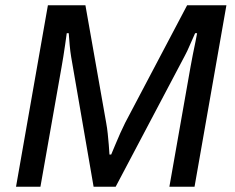

<svg xmlns="http://www.w3.org/2000/svg" viewBox="-20 -706 887 726"><path d="M40.6 0 161.1 -686H303L381.7 -240.6Q385.2 -221.7 387.4 -200.5Q389.6 -179.2 391.3 -158.8Q392.9 -138.4 393.9 -121.8H400.5Q407.9 -139.5 416.8 -160.7Q425.6 -181.9 435.1 -203.2Q444.7 -224.4 453.3 -241.7L687.5 -686H836.1L715.6 0H620.5L700.3 -452.5Q704.2 -474.6 709.3 -500.3Q714.3 -525.9 719.1 -548.1Q723.9 -570.3 725.3 -580.4H717.8Q708 -559.5 697.8 -535.3Q687.6 -511.1 679 -495.5L417.4 0H333.9L249.1 -490.7Q245.7 -511.1 243.5 -535.3Q241.4 -559.5 239.9 -580.4H232.4Q229.9 -562.4 226.5 -538.4Q223.1 -514.4 219.4 -491.4Q215.7 -468.5 212.8 -452.5L132.9 0Z"/></svg>

Font: Archivo Variable SemiBold
Style: Italic
Weight: 600
Italic angle: -10°
Designer: Hector Gatti
Foundry: Omnibus-Type
Version: Version 2.001